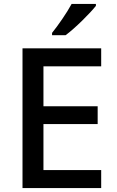

<svg xmlns="http://www.w3.org/2000/svg" viewBox="-20 -961 597 981"><path d="M470 -931V-941H346C322 -896 276 -830 246 -793V-781H315C364 -817 441 -894 470 -931ZM497 0V-92H202V-327H479V-418H202V-622H497V-714H95V0Z"/></svg>

Font: Noto Sans Medefaidrin Medium
Style: Regular
Weight: 500
Designer: Dalton Maag Ltd
Foundry: Dalton Maag Ltd
Version: Version 1.002